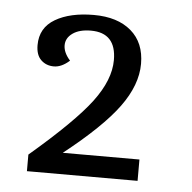

<svg xmlns="http://www.w3.org/2000/svg" viewBox="-39 -851 484 484"><g transform="rotate(5 203.5 -608.5)"><path d="M326 -459V-405H46V-447Q156 -541 198 -597Q240 -653 240 -703Q240 -772 176 -772Q147 -772 130 -760Q113 -748 113 -729.5Q113 -711 130 -692Q110 -674 90.5 -674Q71 -674 58 -686.5Q45 -699 45 -724Q45 -768 82.5 -790Q120 -812 180 -812Q240 -812 274.5 -782.5Q309 -753 309 -699.5Q309 -646 268 -590Q227 -534 132 -459Z"/></g></svg>

Font: Caladea
Style: Regular
Weight: 400
Designer: Carolina Giovagnoli and Andres Torresi
Foundry: Carolina Giovagnoli and Andres Torresi
Version: Version 1.002